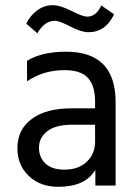

<svg xmlns="http://www.w3.org/2000/svg" viewBox="-20 -714 532 739"><path d="M228 -61Q282 -61 314 -91.5Q346 -122 346 -169V-234H258Q194 -234 162 -209Q130 -184 130 -146Q130 -108 155 -84.5Q180 -61 228 -61ZM347 -60Q308 5 205 5Q134 5 90.5 -37Q47 -79 47 -143Q47 -216 102.5 -256.5Q158 -297 254 -297H346V-323Q346 -383 319 -413.5Q292 -444 228 -444Q147 -444 84 -401V-480Q141 -515 234 -515Q425 -515 425 -321V0H347ZM192 -634Q151 -634 124 -586L81 -623Q95 -653 122.5 -673.5Q150 -694 182 -694Q212 -694 255 -672Q298 -650 316 -650Q350 -650 370 -693L419 -659Q387 -590 320 -590Q293 -590 250.5 -612Q208 -634 192 -634Z"/></svg>

Font: Hind Siliguri
Style: Regular
Weight: 400
Designer: Jyotish Sonowal
Foundry: Indian Type Foundry
Version: Version 1.001;PS 1.0;hotconv 1.0.86;makeotf.lib2.5.63406; tt